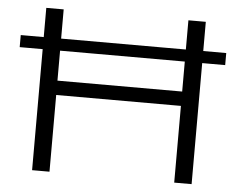

<svg xmlns="http://www.w3.org/2000/svg" viewBox="-48 -696 933 753"><g transform="rotate(5 418.5 -319.5)"><path d="M14 -476.5V-524H823V-476.5ZM173 0H104.5V-639H173ZM732.5 0H664V-639H732.5ZM140.5 -358.5H695V-302H140.5Z"/></g></svg>

Font: Anek Latin Expanded Light
Style: Regular
Weight: 300
Width: 7
Designer: Yesha Goshar
Foundry: Ek Type
Version: Version 1.003